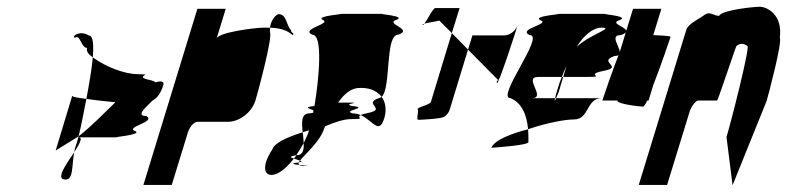

<svg xmlns="http://www.w3.org/2000/svg" viewBox="-20 -736 2332 569"><path d="M202 -624C218 -636 220 -594 238 -594C235 -584 242 -575 255 -566C258 -604 256 -631 243 -631C215 -648 191 -627 202 -624ZM145 -290C145 -290 172 -307 213 -332C220 -361 228 -401 236 -443C212 -446 196 -448 194 -452ZM255 -566C252 -531 244 -486 236 -443C269 -438 301 -435 322 -433C288 -400 250 -361 213 -332C209 -316 204 -303 202 -296C201 -292 201 -289 200 -285C215 -309 227 -329 213 -329H333C298 -329 401 -335 382 -347C346 -359 444 -374 414 -392C379 -392 415 -420 432 -438C445 -445 456 -458 464 -484C467 -495 458 -497 440 -492C439 -494 435 -496 428 -498C368 -510 443 -516 390 -516C352 -516 296 -536 255 -566ZM174 -204C198 -204 192 -241 200 -285C176 -249 143 -204 174 -204Z M405 -188H489L537 -344C542 -360 555 -375 565 -375H655C690 -375 726 -403 737 -438C742 -454 789 -627 780 -640V-654H762C734 -654 628 -640 622 -622L649 -710H565ZM780 -654C808 -653 831 -647 847 -632C855 -638 841 -638 843 -646C828 -660 830 -694 806 -694C799 -694 783 -678 780 -654Z M787 -293C753 -242 762 -208 797 -220C814 -226 833 -243 851 -266C841 -269 835 -272 858 -276C865 -287 873 -299 880 -312C879 -322 879 -333 877 -344C829 -329 793 -312 787 -293ZM906 -633C937 -633 926 -507 912 -422C876 -418 899 -414 909 -409C908 -407 909 -404 908 -402C906 -401 901 -401 897 -400C872 -400 874 -373 877 -344C884 -346 889 -348 896 -350C892 -337 886 -324 880 -312C881 -292 878 -276 859 -276H858C856 -272 854 -269 851 -266C856 -264 865 -262 869 -260C884 -280 928 -315 941 -356L944 -362C974 -375 1001 -383 1020 -383C1068 -383 1033 -387 1049 -395C1042 -398 1033 -400 1025 -400C992 -409 1079 -416 1023 -422C991 -429 1064 -432 1009 -432H982C999 -456 1017 -472 1039 -475C1071 -478 1097 -468 1111 -449C1140 -475 1120 -633 1160 -633C1207 -650 1120 -665 1154 -677C1189 -689 1091 -695 1115 -695H987C1012 -695 911 -689 937 -677C963 -665 868 -650 906 -633ZM861 -254C838 -251 852 -249 867 -247C865 -249 864 -252 866 -255C865 -255 863 -254 861 -254ZM866 -255C877 -257 874 -258 869 -260C867 -258 867 -257 866 -255ZM867 -247C869 -245 873 -244 881 -244C904 -244 884 -245 867 -247ZM1049 -395C1085 -379 1103 -335 1119 -386C1126 -410 1123 -433 1111 -449C1108 -447 1105 -445 1102 -445C1054 -428 1129 -413 1070 -401C1059 -399 1053 -397 1049 -395Z M1232 -662C1233 -661 1236 -663 1238 -666C1235 -665 1231 -663 1232 -662ZM1238 -666C1247 -669 1266 -671 1282 -675L1319 -638L1342 -712H1270C1263 -712 1247 -678 1238 -666ZM1218 -412C1222 -406 1212 -381 1220 -381C1229 -381 1288 -384 1297 -390C1305 -396 1311 -404 1313 -412L1367 -589L1319 -638L1257 -434C1254 -425 1214 -418 1218 -412ZM1367 -589 1455 -500C1463 -500 1448 -497 1453 -490C1457 -484 1510 -647 1514 -661C1508 -644 1490 -631 1474 -631H1380ZM1514 -662C1514 -662 1514 -661 1514 -661C1514 -661 1514 -662 1514 -662Z M1436 -298C1450 -299 1553 -306 1546 -316C1546 -329 1546 -341 1545 -353C1492 -339 1446 -321 1436 -298ZM1493 -445C1525 -432 1541 -398 1545 -353C1600 -372 1655 -382 1681 -382C1727 -382 1717 -445 1763 -445H1628C1625 -437 1622 -433 1625 -445H1556C1601 -445 1529 -508 1575 -508H1645C1649 -519 1654 -530 1659 -541L1649 -508H1719C1782 -508 1708 -514 1769 -526C1831 -538 1749 -552 1801 -570C1847 -570 1774 -632 1820 -632C1872 -650 1778 -664 1815 -676C1853 -689 1748 -695 1776 -695H1632C1660 -695 1553 -689 1582 -676C1612 -664 1511 -650 1550 -632C1596 -632 1448 -445 1493 -445ZM1633 -474C1629 -460 1626 -451 1625 -445H1628C1631 -453 1636 -464 1636 -464L1649 -508H1645C1640 -496 1636 -485 1633 -474ZM1689 -597C1709 -630 1737 -654 1762 -654C1804 -654 1729 -635 1689 -597Z M1810 -438C1807 -428 1875 -420 1886 -420C1888 -420 1893 -427 1898 -438H1902L1916 -484C1939 -542 1965 -620 1967 -626C1968 -628 1965 -630 1916 -632L1940 -710H1856L1817 -583C1794 -525 1767 -444 1765 -438Z M1873 -188H1957L2024 -406C2029 -421 2042 -438 2049 -438H2105C2108 -438 2163 -607 2163 -600C2172 -608 2183 -608 2195 -600C2204 -600 2146 -372 2133 -330L2151 -187L2252 -437C2257 -454 2299 -612 2291 -624C2300 -692 2254 -716 2231 -716C2217 -716 2120 -707 2111 -689C2094 -689 2084 -704 2068 -692C2052 -680 2019 -665 2014 -648Z"/></svg>

Font: bitstorm
Style: maxcnobl
Weight: 400
Version: Version 0.2